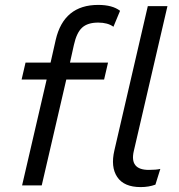

<svg xmlns="http://www.w3.org/2000/svg" viewBox="-20 -755 728 782"><path d="M281 -572 265 -500H420L404 -431H250L150 0H70L170 -431H68L84 -500H186L207 -593Q240 -735 380 -735Q438 -735 469 -711L442 -646Q419 -663 380 -663Q337 -663 314.5 -642.5Q292 -622 281 -572ZM525 -140Q507 -63 586 -63Q616 -63 633 -67L613 -3Q586 7 553 7Q485 7 457.5 -34Q430 -75 446 -143L582 -730H662Z"/></svg>

Font: Elaine Sans
Style: Italic
Weight: 400
Italic angle: -13°
Designer: Wei Huang
Foundry: Wei Huang
Version: Version 2.001;December 24, 2019;FontCreator 12.0.0.2547 64-b